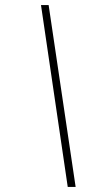

<svg xmlns="http://www.w3.org/2000/svg" viewBox="-20 -734 390 754"><path d="M141 -714H171L277 0H246Z"/></svg>

Font: Taviraj Thin
Style: Italic
Weight: 250
Italic angle: -12°
Designer: Katatrad Team
Foundry: CadsonDemak
Version: Version 1.001